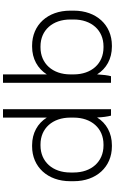

<svg xmlns="http://www.w3.org/2000/svg" viewBox="237 -997 766 1280"><g transform="rotate(-90 620.0 -357.0)"><path d="M284 6H292C373 6 439 -31 477 -93V-90C478 -58 483 -22 489 0H532V-720H476V-428C438 -489 373 -526 292 -526H284C147 -526 52 -422 52 -272V-248C52 -98 147 6 284 6ZM290 -50C182 -50 110 -131 110 -249V-271C110 -389 182 -470 290 -470H297C405 -470 476 -389 476 -271V-249C476 -131 405 -50 297 -50Z M949 6H956C1094 6 1189 -98 1189 -248V-272C1189 -422 1094 -526 956 -526H949C868 -526 803 -489 764 -428V-720H708V0H752C758 -20 762 -57 764 -90V-93C802 -31 868 6 949 6ZM944 -50C835 -50 764 -131 764 -249V-271C764 -389 836 -470 944 -470H951C1059 -470 1130 -389 1130 -271V-249C1130 -131 1059 -50 951 -50Z"/></g></svg>

Font: Fixel Text Light
Style: Regular
Weight: 300
Width: 4
Designer: AlfaBravo + MacPaw
Foundry: Kyrylo Tkachov, Marchela Mozhyna, Serhii Makarenko, Maria Weinstein, Zakhar Kryvoshyya
Version: Version 1.211